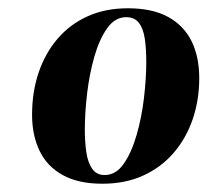

<svg xmlns="http://www.w3.org/2000/svg" viewBox="-20 -811 502 464"><path d="M289 -791Q348 -791 386 -770.2Q424 -749.5 442.8 -711.8Q461.5 -674 461.5 -622Q461.5 -569.5 445.8 -523.2Q430 -477 399.8 -441.8Q369.5 -406.5 326.2 -386.8Q283 -367 227.5 -367Q169.5 -367 131.8 -387.8Q94 -408.5 75.8 -446.2Q57.5 -484 57.5 -533.5Q57.5 -588.5 73.2 -635.2Q89 -682 118.8 -717Q148.5 -752 191.5 -771.5Q234.5 -791 289 -791ZM285 -769.5Q258 -769.5 239 -742.8Q220 -716 208 -674Q196 -632 190.5 -585Q185 -538 185 -498Q185 -469 188.5 -444Q192 -419 202.5 -403.5Q213 -388 233 -388Q260 -388 279 -415.2Q298 -442.5 310.2 -485Q322.5 -527.5 328 -574.8Q333.5 -622 333.5 -661Q333.5 -694 329.8 -718.2Q326 -742.5 315.5 -756Q305 -769.5 285 -769.5Z"/></svg>

Font: Merriweather 144pt ExtraBold
Style: Italic
Weight: 800
Italic angle: -7.8°
Version: Version 2.101